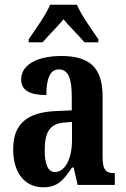

<svg xmlns="http://www.w3.org/2000/svg" viewBox="-20 -786 534 816"><path d="M102 -619V-606H161C184 -634 224 -672 250 -704C274 -674 320 -630 339 -606H398V-619C373 -657 325 -721 307 -766H193C175 -721 127 -657 102 -619ZM163 10C225 10 249 -19 286 -74H293L310 0H468V-50H465C428 -50 416 -66 416 -121V-377C416 -502 357 -548 241 -548C145 -548 70 -515 70 -448C70 -403 105 -382 177 -382C177 -450 192 -491 230 -491C272 -491 285 -449 285 -374V-317L218 -314C96 -309 36 -260 36 -152C36 -42 93 10 163 10ZM213 -55C183 -55 170 -90 170 -147C170 -222 190 -260 252 -265L286 -268V-191C286 -111 257 -55 213 -55Z"/></svg>

Font: Noto Serif Sinhala ExtraCondensed
Style: Bold
Weight: 700
Width: 2
Designer: Jelle Bosma - Monotype Design Team
Foundry: Monotype Imaging Inc.
Version: Version 2.007